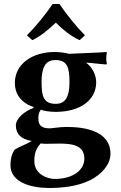

<svg xmlns="http://www.w3.org/2000/svg" viewBox="-20 -698 601 956"><path d="M459 -289C459 -324 439 -365 408 -386C438 -385 474 -379 509 -377L512 -380C510 -389 509 -398 509 -407C509 -416 510 -427 512 -436L509 -439C461 -435 398 -434 323 -430C305 -436 273 -439 251 -439C143 -439 54 -381 54 -285C54 -229 83 -201 109 -183C123 -173 148 -165 148 -165L146 -160C102 -145 59 -107 59 -74C59 -32 83 -5 138 4C116 18 78 32 54 46C37 68 32 99 32 124C32 211 136 238 225 238C290 238 366 230 427 200C486 171 530 121 530 68C530 -46 403 -66 311 -66C294 -66 271 -64 248 -61C234 -60 234 -59 229 -59C201 -59 171 -64 171 -107C171 -123 172 -135 183 -152C197 -146 224 -141 258 -141C374 -141 459 -196 459 -289ZM183 16C189 17 197 18 206 18C236 18 262 17 276 17C332 17 400 22 400 91C400 152 339 193 253 193C219 193 151 172 151 104C151 71 157 43 183 16ZM326 -288C326 -217 306 -181 258 -181C197 -181 187 -217 187 -290C187 -356 203 -399 255 -399C315 -399 326 -363 326 -288ZM403 -522C355 -571 314 -623 276 -678H242C209 -629 161 -569 114 -522L141 -498C185 -520 216 -546 258 -585C296 -548 328 -521 376 -498Z"/></svg>

Font: Libertinus Sans
Style: Bold
Weight: 700
Designer: Philipp H. Poll, Khaled Hosny
Foundry: Caleb Maclennan
Version: Version 7.050;RELEASE